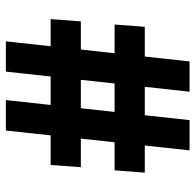

<svg xmlns="http://www.w3.org/2000/svg" viewBox="-26 -656 682 671"><g transform="rotate(90 315.5 -321.0)"><path d="M400.3 -642H506L436.7 0H330.2ZM55.2 -262H564.8L557 -156.5H47.3ZM195.2 -642H301L230.8 0H125ZM74.2 -485.5H583.8L575.8 -380H66.2Z"/></g></svg>

Font: Murecho Thin
Style: Regular
Weight: 100
Designer: Neil Summerour
Foundry: Positype
Version: Version 1.010